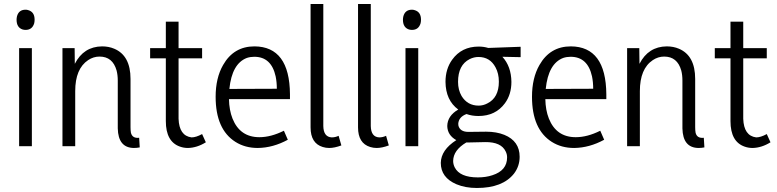

<svg xmlns="http://www.w3.org/2000/svg" viewBox="-20 -728 3867 956"><path d="M138.7 0V-488.3H75.2V0ZM152.3 -629.9Q152.3 -668.9 120.1 -677.7Q114.3 -679.7 107.4 -679.7Q73.2 -679.7 64.5 -646.5Q62.5 -637.7 62.5 -629.9Q62.5 -590.8 92.8 -581.1Q100.6 -579.1 107.4 -579.1Q140.6 -579.1 150.4 -612.3Q152.3 -621.1 152.3 -629.9Z M672.9 -42Q638.7 -38.1 631.8 -67.4Q629.9 -79.1 629.9 -94.7V-335Q629.9 -451.2 548.8 -485.4Q521.5 -497.1 488.3 -497.1Q396.5 -496.1 352.5 -410.2L351.6 -488.3H291V0H354.5V-274.4Q354.5 -385.7 418.9 -428.7Q445.3 -446.3 475.6 -446.3Q541 -446.3 560.5 -377Q566.4 -354.5 566.4 -327.1V-88.9Q568.4 7.8 646.5 8.8Q661.1 8.8 675.8 5.9Z M1004.9 -19.5 986.3 -60.5Q956.1 -43.9 933.6 -43.9Q872.1 -51.8 869.1 -136.7V-437.5H986.3V-488.3H869.1V-620.1H805.7V-488.3H727.5V-437.5H805.7V-125Q805.7 -22.5 876 2Q894.5 8.8 916 8.8Q960.9 7.8 1004.9 -19.5Z M1413.1 -32.2 1393.6 -77.1Q1329.1 -44.9 1271.5 -44.9Q1174.8 -44.9 1137.7 -137.7Q1121.1 -179.7 1120.1 -234.4H1423.8V-258.8Q1421.9 -496.1 1247.1 -497.1Q1143.6 -497.1 1090.8 -404.3Q1053.7 -339.8 1053.7 -246.1Q1053.7 -84 1152.3 -21.5Q1200.2 8.8 1263.7 8.8Q1339.8 7.8 1413.1 -32.2ZM1246.1 -445.3Q1331.1 -445.3 1352.5 -347.7Q1358.4 -319.3 1358.4 -286.1L1122.1 -285.2Q1134.8 -411.1 1209 -439.5Q1226.6 -445.3 1246.1 -445.3Z M1619.1 8.8Q1645.5 8.8 1679.7 -3.9L1666 -51.8Q1649.4 -43.9 1631.8 -43.9Q1590.8 -45.9 1589.8 -100.6V-708H1526.4V-93.8Q1526.4 -14.6 1586.9 3.9Q1602.5 8.8 1619.1 8.8Z M1855.5 8.8Q1881.8 8.8 1916 -3.9L1902.3 -51.8Q1885.7 -43.9 1868.2 -43.9Q1827.1 -45.9 1826.2 -100.6V-708H1762.7V-93.8Q1762.7 -14.6 1823.2 3.9Q1838.9 8.8 1855.5 8.8Z M2062.5 0V-488.3H1999V0ZM2076.2 -629.9Q2076.2 -668.9 2043.9 -677.7Q2038.1 -679.7 2031.2 -679.7Q1997.1 -679.7 1988.3 -646.5Q1986.3 -637.7 1986.3 -629.9Q1986.3 -590.8 2016.6 -581.1Q2024.4 -579.1 2031.2 -579.1Q2064.5 -579.1 2074.2 -612.3Q2076.2 -621.1 2076.2 -629.9Z M2363.3 -202.1Q2307.6 -202.1 2278.3 -250Q2260.7 -280.3 2260.7 -320.3Q2260.7 -404.3 2318.4 -433.6Q2339.8 -444.3 2362.3 -444.3Q2419.9 -444.3 2447.3 -392.6Q2463.9 -362.3 2463.9 -321.3Q2463.9 -241.2 2406.2 -212.9Q2385.7 -202.1 2363.3 -202.1ZM2363.3 -496.1Q2278.3 -496.1 2231.4 -430.7Q2198.2 -384.8 2198.2 -320.3Q2199.2 -228.5 2261.7 -182.6Q2208 -151.4 2207 -100.6Q2208 -54.7 2252 -30.3Q2175.8 18.6 2174.8 83Q2174.8 156.2 2252.9 189.5Q2296.9 208 2354.5 208Q2482.4 208 2539.1 136.7Q2567.4 99.6 2567.4 52.7Q2567.4 -25.4 2491.2 -56.6Q2452.1 -72.3 2400.4 -72.3L2312.5 -71.3Q2271.5 -71.3 2262.7 -101.6Q2261.7 -106.4 2261.7 -111.3Q2263.7 -145.5 2302.7 -160.2Q2330.1 -150.4 2362.3 -150.4Q2447.3 -150.4 2494.1 -213.9Q2526.4 -257.8 2526.4 -320.3Q2525.4 -397.5 2481.4 -445.3L2572.3 -443.4V-495.1L2411.1 -489.3Q2388.7 -496.1 2363.3 -496.1ZM2359.4 155.3Q2269.5 155.3 2244.1 105.5Q2236.3 89.8 2236.3 73.2Q2237.3 19.5 2301.8 -18.6H2312.5L2395.5 -20.5Q2475.6 -21.5 2498 26.4Q2504.9 40 2504.9 55.7Q2504.9 121.1 2431.6 144.5Q2399.4 155.3 2359.4 155.3Z M2988.3 -32.2 2968.8 -77.1Q2904.3 -44.9 2846.7 -44.9Q2750 -44.9 2712.9 -137.7Q2696.3 -179.7 2695.3 -234.4H2999V-258.8Q2997.1 -496.1 2822.3 -497.1Q2718.8 -497.1 2666 -404.3Q2628.9 -339.8 2628.9 -246.1Q2628.9 -84 2727.5 -21.5Q2775.4 8.8 2838.9 8.8Q2915 7.8 2988.3 -32.2ZM2821.3 -445.3Q2906.2 -445.3 2927.7 -347.7Q2933.6 -319.3 2933.6 -286.1L2697.3 -285.2Q2710 -411.1 2784.2 -439.5Q2801.8 -445.3 2821.3 -445.3Z M3484.4 -42Q3450.2 -38.1 3443.4 -67.4Q3441.4 -79.1 3441.4 -94.7V-335Q3441.4 -451.2 3360.4 -485.4Q3333 -497.1 3299.8 -497.1Q3208 -496.1 3164.1 -410.2L3163.1 -488.3H3102.5V0H3166V-274.4Q3166 -385.7 3230.5 -428.7Q3256.8 -446.3 3287.1 -446.3Q3352.5 -446.3 3372.1 -377Q3377.9 -354.5 3377.9 -327.1V-88.9Q3379.9 7.8 3458 8.8Q3472.7 8.8 3487.3 5.9Z M3816.4 -19.5 3797.9 -60.5Q3767.6 -43.9 3745.1 -43.9Q3683.6 -51.8 3680.7 -136.7V-437.5H3797.9V-488.3H3680.7V-620.1H3617.2V-488.3H3539.1V-437.5H3617.2V-125Q3617.2 -22.5 3687.5 2Q3706.1 8.8 3727.5 8.8Q3772.5 7.8 3816.4 -19.5Z"/></svg>

Font: Yaldevi Colombo
Style: Regular
Weight: 400
Designer: Sol Matas, Denzil Rajitha, Kosala Senevirathne and Pathum Egodawatta
Foundry: Mooniak
Version: Version 1.020 ; ttfautohint (v1.6)